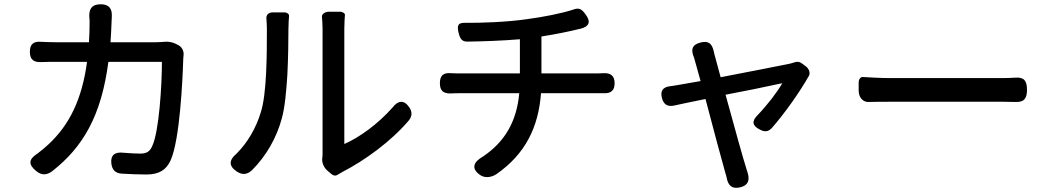

<svg xmlns="http://www.w3.org/2000/svg" viewBox="-20 -803 4930 900"><path d="M604 -605H498C500 -635 502 -668 503 -701C503 -707 504 -714 504 -722C507 -762 492 -783 452 -783C410 -783 395 -760 399 -718C400 -711 400 -704 400 -699C400 -666 399 -634 397 -605H239C218 -605 196 -606 173 -607C137 -610 120 -596 120 -560C120 -524 138 -510 174 -512C197 -513 219 -513 239 -513H388C364 -335 304 -217 209 -128C192 -112 173 -96 154 -82C113 -56 113 -31 150 -1C175 19 198 19 224 0C370 -114 455 -261 488 -513H613H739C739 -407 726 -185 693 -117C682 -92 666 -83 637 -83C614 -83 587 -85 559 -87C519 -92 497 -76 502 -36C506 -6 521 9 551 11C589 13 628 15 666 15C726 15 760 -7 780 -52C823 -148 836 -428 839 -527C839 -531 840 -535 840 -540C844 -563 833 -583 815 -592L803 -598C787 -606 766 -609 750 -607C738 -606 724 -605 710 -605Z M1492 -372C1492 -241 1492 -113 1492 -89C1492 -81 1492 -73 1491 -65C1487 -43 1497 -18 1515 -3L1535 14C1544 21 1555 22 1561 17C1568 13 1577 8 1587 2C1688 -50 1812 -139 1896 -238C1913 -259 1913 -280 1897 -302C1873 -336 1845 -332 1820 -299C1751 -221 1665 -159 1594 -128C1594 -170 1594 -601 1594 -669C1594 -697 1596 -721 1597 -735C1597 -738 1589 -748 1574 -748H1543H1522C1500 -748 1488 -734 1489 -725C1490 -711 1492 -691 1492 -669C1492 -635 1492 -502 1492 -372ZM1327 -452C1331 -531 1332 -611 1332 -667C1332 -690 1334 -714 1335 -730C1336 -735 1327 -745 1312 -745H1280H1259C1237 -745 1226 -731 1229 -713C1230 -699 1231 -684 1231 -666C1231 -553 1231 -362 1202 -275C1181 -206 1143 -137 1089 -83C1053 -53 1051 -25 1090 1C1116 18 1138 16 1161 -5C1227 -71 1276 -155 1301 -248C1315 -297 1322 -374 1327 -452Z M2273 -366H2414C2402 -234 2347 -139 2245 -70C2199 -44 2187 -13 2230 17C2253 33 2282 29 2306 14C2443 -81 2504 -207 2516 -366H2780C2789 -366 2799 -366 2808 -366C2843 -364 2861 -378 2861 -413C2861 -448 2842 -462 2807 -460C2796 -459 2786 -459 2778 -459H2518V-632C2583 -642 2651 -656 2699 -668C2699 -668 2700 -668 2700 -668C2741 -678 2751 -700 2726 -734C2708 -759 2696 -769 2667 -758C2612 -740 2525 -723 2449 -713C2359 -700 2239 -695 2159 -696C2123 -697 2122 -679 2131 -644C2138 -619 2147 -607 2173 -608C2243 -609 2334 -612 2417 -619V-459H2274H2131C2119 -459 2106 -459 2094 -460C2058 -463 2042 -449 2042 -413C2042 -378 2058 -364 2093 -365C2106 -366 2119 -366 2132 -366Z M3190 -319 3287 -339C3323 -202 3367 -37 3381 11C3383 17 3385 23 3386 29C3393 68 3412 84 3450 75C3487 66 3496 42 3484 5C3482 -1 3481 -6 3479 -11C3464 -57 3419 -221 3381 -359L3514 -385L3647 -413C3624 -372 3577 -311 3531 -263C3503 -235 3506 -214 3541 -196C3564 -184 3580 -184 3598 -203C3657 -270 3730 -373 3772 -448C3779 -461 3773 -481 3756 -493L3737 -507C3728 -514 3716 -515 3705 -511C3697 -508 3688 -506 3680 -504C3644 -496 3491 -467 3358 -441L3329 -548C3328 -552 3327 -557 3326 -561C3318 -598 3302 -613 3265 -604C3223 -594 3217 -570 3234 -531C3234 -530 3235 -528 3235 -527L3264 -423L3155 -404C3143 -402 3132 -400 3122 -399C3087 -395 3074 -377 3083 -343C3091 -313 3109 -302 3139 -308Z M4422 -326C4534 -326 4644 -326 4684 -326C4703 -326 4722 -325 4739 -325C4780 -323 4794 -341 4794 -382C4794 -424 4781 -442 4739 -439C4722 -438 4704 -437 4684 -437C4605 -437 4242 -437 4151 -437C4108 -437 4059 -440 4025 -442C4015 -443 4005 -433 4005 -416V-382V-379C4005 -344 4027 -323 4054 -325C4083 -326 4118 -326 4151 -326C4197 -326 4310 -326 4422 -326Z"/></svg>

Font: GenSenRounded2 TW M
Style: Regular
Weight: 500
Version: Version 2.100;PS 2.1;hotconv 16.6.51;makeotf.lib2.5.65220 DE